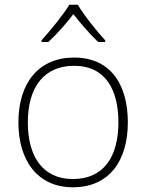

<svg xmlns="http://www.w3.org/2000/svg" viewBox="-20 -784 621 814"><path d="M310 -764H274C249 -722 193 -654 156 -613V-606H185C222 -640 262 -686 291 -724C321 -686 360 -640 396 -606H426V-613C389 -653 334 -722 310 -764ZM522 -265C522 -423 451 -540 294 -540C146 -540 58 -435 58 -265C58 -104 139 10 289 10C445 10 522 -105 522 -265ZM98 -265C98 -415 167 -505 294 -505C429 -505 482 -401 482 -265C482 -124 423 -25 289 -25C160 -25 98 -122 98 -265Z"/></svg>

Font: Noto Sans Cherokee ExtraLight
Style: Regular
Weight: 200
Designer: Monotype Design Team
Foundry: Monotype Imaging Inc.
Version: Version 2.001